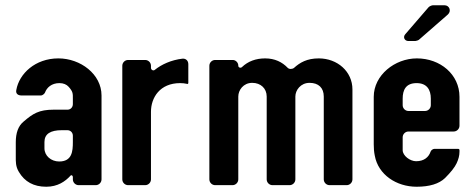

<svg xmlns="http://www.w3.org/2000/svg" viewBox="-20 -704 1807 730"><path d="M257 -31V-22C257 -10 267 0 279 0H344C356 0 366 -10 366 -22V-341C366 -422 286 -482 202 -482C114 -482 53 -424 42 -362C39 -348 48 -341 62 -341H136C141 -341 149 -347 151 -352C158 -371 176 -388 206 -388C221 -388 233 -383 241 -374C258 -355 257 -348 257 -328V-308C257 -296 248 -287 237 -287H184C128 -287 105 -272 70 -242C49 -225 40 -198 40 -163V-109C40 -90 39 -71 52 -50C74 -13 108 6 156 6C199 6 228 -14 248 -36C251 -40 257 -37 257 -31ZM215 -209H236C248 -209 257 -200 257 -188V-163C257 -129 254 -90 205 -90C174 -90 149 -112 149 -140V-164C149 -195 172 -209 215 -209Z M696 -389V-460C696 -473 687 -482 674 -481C631 -476 594 -459 568 -438C563 -434 554 -438 554 -446V-454C554 -466 544 -476 532 -476H467C455 -476 445 -466 445 -454V-22C445 -10 455 0 467 0H532C544 0 554 -10 554 -22V-279C554 -333 588 -388 665 -388C674 -388 683 -387 692 -385C694 -384 696 -386 696 -389Z M988 -482C953 -482 923 -471 900 -449C895 -444 886 -447 886 -454V-455C886 -466 876 -476 865 -476H798C786 -476 776 -466 776 -454V-22C776 -10 786 0 798 0H864C876 0 886 -10 886 -22V-337C886 -361 905 -389 939 -389C971 -389 994 -368 994 -337V-22C994 -10 1004 0 1016 0H1081C1093 0 1103 -10 1103 -22V-337C1103 -361 1123 -389 1157 -389C1191 -389 1211 -370 1211 -337V-22C1211 -10 1221 0 1233 0H1298C1310 0 1320 -10 1320 -22V-364C1320 -432 1263 -482 1192 -482C1147 -482 1120 -466 1098 -446C1092 -441 1080 -440 1074 -446C1053 -468 1025 -482 988 -482Z M1401 -336V-155C1401 -141 1402 -126 1405 -112C1418 -40 1487 6 1564 6C1613 6 1649 -5 1672 -27C1694 -49 1709 -68 1716 -83C1723 -98 1727 -112 1727 -127V-133C1727 -136 1725 -138 1722 -138H1631C1626 -138 1618 -132 1617 -127C1610 -107 1593 -91 1562 -91C1539 -91 1511 -112 1511 -133V-182C1511 -194 1521 -204 1533 -204H1705C1717 -204 1727 -214 1727 -226V-336C1727 -421 1654 -482 1565 -482C1481 -482 1401 -418 1401 -336ZM1564 -388C1603 -388 1618 -363 1618 -329V-304C1618 -292 1608 -282 1596 -282H1533C1521 -282 1511 -292 1511 -304V-329C1511 -362 1523 -388 1564 -388ZM1533 -548H1559C1562 -548 1571 -551 1573 -553L1683 -649C1697 -662 1689 -684 1670 -684H1626C1622 -684 1612 -680 1609 -676L1521 -574C1511 -563 1518 -548 1533 -548Z"/></svg>

Font: DIN Rundschrift
Style: Mittel
Weight: 400
Version: Version 1.027